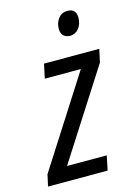

<svg xmlns="http://www.w3.org/2000/svg" viewBox="-143 -798 608 859"><g transform="rotate(-15 160.5 -368.5)"><path d="M241 -626C274 -626 297 -656 297 -695C297 -723 284 -737 256 -737C220 -737 199 -704 199 -669C199 -641 215 -626 241 -626ZM-30 0H246L260 -67H76L338 -476L351 -536H95L81 -470H248L-18 -54Z"/></g></svg>

Font: Noto Sans Condensed
Style: Italic
Weight: 400
Width: 3
Italic angle: -12°
Designer: Monotype Design Team
Foundry: Monotype Imaging Inc.
Version: Version 2.013